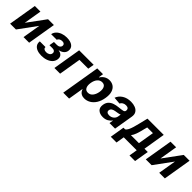

<svg xmlns="http://www.w3.org/2000/svg" viewBox="305 -1921 3493 3493"><g transform="rotate(45 2051.5 -174.5)"><path d="M193.5 -199.6 447.4 -545.5H596.9L506 0H361.5L419.4 -346.9L165.8 0H16L106.9 -545.5H251.1Z M626.1 -154.5H772.7Q769.2 -127.5 789.6 -111.9Q810 -96.2 846.2 -96.2Q883.2 -96.2 911.2 -113.5Q939.3 -130.7 944.2 -163Q949.2 -192.5 930.8 -210.9Q912.3 -229.4 876.8 -229.4H798.7L815.7 -328.5H893.8Q928.6 -328.5 950.3 -344.6Q971.9 -360.8 976.6 -385.7Q980.8 -413 963.8 -430Q946.7 -447.1 913 -447.1Q879.6 -447.1 854.8 -432Q829.9 -416.9 824.9 -392.8H679Q687.9 -441.8 722.8 -477.6Q757.8 -513.5 810.4 -533Q862.9 -552.6 924 -552.6Q1024.1 -552.6 1075.3 -511.4Q1126.4 -470.2 1114.7 -398.8Q1107.6 -355.5 1074.2 -326.3Q1040.8 -297.2 988.3 -284.8L986.9 -279.1Q1036.2 -275.9 1066.1 -242.2Q1095.9 -208.5 1086.6 -151.3Q1078.5 -100.5 1042.6 -64.3Q1006.7 -28.1 951.5 -8.7Q896.3 10.7 828.8 10.7Q763.5 10.7 715.4 -8.5Q667.3 -27.7 643.1 -64.5Q619 -101.2 626.1 -154.5Z M1620 -545.5 1600.5 -426.5H1373.9L1302.6 0H1155.9L1246.8 -545.5Z M1587.4 204.5 1712.4 -545.5H1861.5L1846.6 -453.8H1853Q1866.5 -476.2 1889.4 -498.9Q1912.3 -521.7 1945.8 -537.1Q1979.4 -552.6 2024.9 -552.6Q2084.9 -552.6 2129.8 -521.5Q2174.7 -490.4 2194.6 -428.1Q2214.5 -365.8 2198.9 -272Q2183.9 -180.8 2144 -118.1Q2104 -55.4 2048.5 -23.3Q1992.9 8.9 1930.8 8.9Q1886.7 8.9 1858.7 -5.7Q1830.6 -20.2 1814.8 -42.4Q1799 -64.6 1792.3 -87.4H1786.9L1738.6 204.5ZM1815 -272.7Q1803.3 -199.9 1825.8 -155.7Q1848.4 -111.5 1903.1 -111.5Q1959.2 -111.5 1995.6 -156.4Q2032 -201.3 2044.4 -272.7Q2055.8 -343.8 2033.9 -388Q2012.1 -432.2 1956 -432.2Q1901.3 -432.2 1864 -389Q1826.7 -345.9 1815 -272.7Z M2408 10.3Q2330.3 10.3 2285.5 -30.7Q2240.8 -71.7 2253.9 -152.3Q2264.2 -213.1 2298.7 -247.9Q2333.1 -282.7 2382.6 -299Q2432.2 -315.3 2486.9 -320.3Q2558.6 -327.4 2590.7 -335.4Q2622.9 -343.4 2627.5 -369.3V-371.4Q2632.8 -405.2 2615.2 -423.7Q2597.7 -442.1 2559.3 -442.1Q2518.8 -442.1 2490.8 -424.4Q2462.7 -406.6 2450.3 -379.3L2312.5 -390.6Q2340.2 -465.2 2409.6 -508.9Q2479 -552.6 2577.4 -552.6Q2637.8 -552.6 2687.3 -533.4Q2736.9 -514.2 2762.8 -473.5Q2788.7 -432.9 2778.1 -367.9L2716.6 0H2573.2L2585.9 -75.6H2581.7Q2555.8 -37.6 2512.1 -13.7Q2468.4 10.3 2408 10.3ZM2468.7 -94.1Q2518.5 -94.1 2555 -123Q2591.6 -152 2599.1 -195L2608.3 -252.8Q2598.7 -246.8 2579.2 -242.4Q2559.7 -237.9 2538.2 -234.6Q2516.7 -231.2 2500 -228.3Q2459.2 -222.7 2431.6 -206Q2404.1 -189.3 2399.1 -157.3Q2394.5 -126.4 2413.9 -110.3Q2433.2 -94.1 2468.7 -94.1Z M2766 159.8 2812.5 -120H2854.4Q2880.7 -135.3 2899.7 -173.5Q2918.7 -211.6 2933.4 -262.6Q2948.2 -313.6 2961.3 -367.2L3005 -545.5H3423.3L3353.3 -120H3437.9L3391.3 159.8H3247.2L3273.4 0H2940L2913.7 159.8ZM3005 -120H3210.6L3261.7 -429H3114.7L3098.4 -367.2Q3077.8 -279.8 3056.6 -218.9Q3035.5 -158 3005 -120Z M3684.7 -199.6 3938.6 -545.5H4088.1L3997.2 0H3852.6L3910.5 -346.9L3657 0H3507.1L3598 -545.5H3742.2Z"/></g></svg>

Font: Inter UI
Style: Bold Italic
Weight: 700
Italic angle: 9.39999°
Designer: Rasmus Andersson
Foundry: rsms
Version: 3.2;8d6f07862